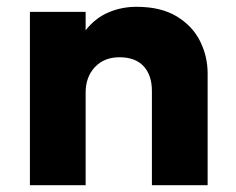

<svg xmlns="http://www.w3.org/2000/svg" viewBox="-20 -545 694 565"><path d="M68 0V-510H232V-456Q260.5 -492 299.2 -508.5Q338 -525 381.5 -525Q453.5 -525 500 -496.8Q546.5 -468.5 568.8 -423.8Q591 -379 591 -329V0H427V-277.5Q427 -323.5 402.8 -350Q378.5 -376.5 331.5 -376.5Q286.5 -376.5 259.2 -347.5Q232 -318.5 232 -272.5V0Z"/></svg>

Font: Geologica
Style: Bold
Weight: 700
Designer: Sindre Bremnes, Frode Helland
Foundry: Monokrom Skriftforlag AS
Version: Version 1.010; ttfautohint (v1.8.4.7-5d5b);gftools[0.9.28]